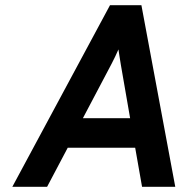

<svg xmlns="http://www.w3.org/2000/svg" viewBox="-20 -720 719 740"><path d="M27.5 0 404 -700H525L655.5 0H527.5L501 -150.5H241L161.5 0ZM299.5 -264.5H481.5L445.5 -472Q444 -482 440.8 -501.5Q437.5 -521 436.5 -529.5Q433 -520.5 424.2 -502.5Q415.5 -484.5 410 -474Z"/></svg>

Font: Overpass
Style: Bold Italic
Weight: 700
Italic angle: -10°
Designer: Delve Withrington, Dave Bailey, Thomas Jockin
Foundry: Delve Fonts LLC
Version: Version 4.000; ttfautohint (v1.8.3)